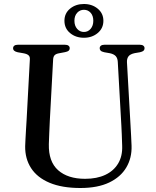

<svg xmlns="http://www.w3.org/2000/svg" viewBox="-20 -924 780 961"><path d="M587.5 -294.5 569.5 -614.5Q568.5 -632.5 559.5 -642.8Q550.5 -653 530.5 -657.5L502 -662.5Q488.5 -665.5 483.8 -670.5Q479 -675.5 479 -682.5Q479 -690.5 485 -695.2Q491 -700 502 -700H680.5Q691.5 -700 697.5 -695.2Q703.5 -690.5 703.5 -682.5Q703.5 -675 698.5 -670.2Q693.5 -665.5 680.5 -662.5L654 -658Q631 -653 622.8 -641.5Q614.5 -630 615.5 -612L633.5 -294Q635 -269 636.2 -244.8Q637.5 -220.5 638.5 -194.5Q640.5 -133.5 612.2 -85.8Q584 -38 526.5 -10.5Q469 17 382.5 17Q290.5 17 228.5 -9Q166.5 -35 135.8 -82.2Q105 -129.5 106 -192.5Q106.5 -206 107.5 -226.8Q108.5 -247.5 110 -271.8Q111.5 -296 113 -321L129.5 -627Q130.5 -640.5 122.5 -647.5Q114.5 -654.5 97 -657.5L68.5 -662.5Q45.5 -667.5 45.5 -682.5Q45.5 -690.5 51.5 -695.2Q57.5 -700 69 -700H305.5Q317 -700 323 -695.2Q329 -690.5 329 -682.5Q329 -675 323.8 -670.2Q318.5 -665.5 305.5 -663L276.5 -657.5Q261 -655 254 -648.2Q247 -641.5 246 -627.5L229.5 -323Q227.5 -286 226.5 -256.5Q225.5 -227 224.5 -202.5Q222.5 -115 271 -72Q319.5 -29 406 -29Q465 -29 507 -48.8Q549 -68.5 571.2 -105.5Q593.5 -142.5 591.5 -194.5Q590.5 -228.5 589.5 -251.8Q588.5 -275 587.5 -294.5ZM400 -735Q359 -735 330.8 -758.5Q302.5 -782 302.5 -820Q302.5 -857.5 330.8 -880.8Q359 -904 400 -904Q441 -904 469.2 -880.5Q497.5 -857 497.5 -820Q497.5 -782.5 469.2 -758.8Q441 -735 400 -735ZM400 -875Q380 -875 366.2 -860Q352.5 -845 352.5 -820Q352.5 -795 366.2 -779.5Q380 -764 400 -764Q420.5 -764 433.8 -779.8Q447 -795.5 447 -820Q447 -845 433.8 -860Q420.5 -875 400 -875Z"/></svg>

Font: Fraunces 20pt
Style: Regular
Weight: 400
Version: Version 1.000;[b76b70a41]